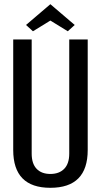

<svg xmlns="http://www.w3.org/2000/svg" viewBox="-20 -888 481 915"><path d="M137 -739 104 -769 220 -868 336 -769 303 -739 220 -790ZM43 -173V-700H131V-156Q131 -108 154.5 -83.5Q178 -59 220 -59Q262 -59 286 -83.5Q310 -108 310 -156V-700H398V-173Q398 7 220 7Q43 7 43 -173Z"/></svg>

Font: Homenaje
Style: Regular
Weight: 400
Designer: Constanza Artigas Preller, Agustina Mingote
Foundry: Constanza Artigas Preller, Agustina Mingote
Version: Version 1.100